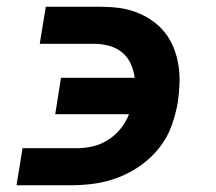

<svg xmlns="http://www.w3.org/2000/svg" viewBox="-20 -550 640 570"><path d="M29 0 47 -110H208Q232 -110 255.5 -115.5Q279 -121 300.5 -134.5Q322 -148 338 -168Q354 -188 363 -211H144L161 -319H380Q377 -341 368 -361Q359 -381 342.5 -394.5Q326 -408 304 -414Q282 -420 259 -420H98L116 -530H278Q306 -530 333 -526.5Q360 -523 385 -513.5Q410 -504 431.5 -489Q453 -474 469 -454Q485 -434 495 -409.5Q505 -385 509.5 -358Q514 -331 513 -303Q512 -275 508 -247Q502 -212 489.5 -177Q477 -142 453.5 -112Q430 -82 398.5 -59.5Q367 -37 332 -23.5Q297 -10 261.5 -5Q226 0 190 0Z"/></svg>

Font: Iosevka Slab XBdExObl
Style: Regular
Weight: 800
Width: 7
Italic angle: -9°
Monospace: yes
Designer: Belleve Invis
Foundry: Belleve Invis
Version: Version 11.1.0; ttfautohint (v1.8.3)